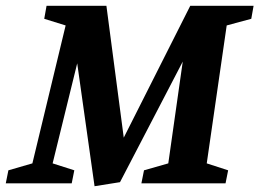

<svg xmlns="http://www.w3.org/2000/svg" viewBox="-52 -634 897 664"><path d="M275 10 215 -415 130 -69 205 -45 196 0H-32L-23 -45L60 -69L175 -546L101 -569L109 -614H316L376 -158L606 -614H825L817 -569L732 -546L663 -69L737 -45L728 0H437L446 -45L530 -69L580 -421L363 -4Z"/></svg>

Font: Manuale
Style: Italic
Weight: 400
Italic angle: -11°
Designer: Eduardo Tunni / Pablo Cosgaya
Foundry: Eduardo Tunni / Pablo Cosgaya
Version: Version 1.002